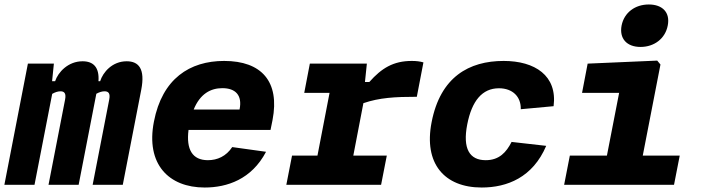

<svg xmlns="http://www.w3.org/2000/svg" viewBox="-26 -825 3146 857"><path d="M325 0 404 -406.5C416 -413 428.5 -417.5 440.5 -417.5C458 -417.5 467 -408.5 461.5 -380.5L387.5 0H522L604.5 -424.5C622.5 -517.5 593.5 -551.5 539.5 -551.5C475 -551.5 433.5 -502.5 421 -462.5H413.5C418 -525 390.5 -551.5 342.5 -551.5C278 -551.5 233 -502.5 220 -462.5H206.5L214.5 -541H98.5L-6.5 0H128L207 -406C219 -413 232 -417.5 244 -417.5C261 -417.5 270 -408.5 264.5 -380.5L190.5 0Z M661 -282C624 -92.5 727 12 887.5 12C987.5 12 1097 -24.5 1161.5 -147.5L1010.5 -168.5C983.5 -127.5 944 -110 902 -110C832.5 -110 804.5 -158 815.5 -245H1181.5L1190.5 -289.5C1223.5 -461 1141.5 -553 974.5 -553C821 -553 698 -474 661 -282ZM838.5 -336C867 -406.5 914.5 -431.5 966.5 -431.5C1025 -431.5 1056 -400 1043.5 -337.5L1043 -336Z M1611.5 -541H1357L1332 -410.5H1445L1391 -130.5H1277.5L1252 0H1675L1700.5 -130.5H1551L1596 -364.5C1667.5 -389 1737.5 -393 1834.5 -393L1864 -546.5C1848.5 -551 1832.5 -553 1812 -553C1730 -553 1677.5 -521 1622.5 -459H1603Z M2412 -174 2257.5 -191.5C2234 -145.5 2202.5 -110 2142 -110C2069.5 -110 2038.5 -161.5 2059.5 -269.5C2080 -375 2126.5 -431 2201 -431C2262.5 -431 2300 -393 2298.5 -337.5L2445 -351C2462.5 -487.5 2361.5 -553 2222 -553C2067.5 -553 1939.5 -481.5 1900.5 -279.5C1864.5 -95.5 1957 12 2124 12C2237.5 12 2352 -33 2412 -174Z M2492 0H2982.5L3008 -130.5H2843L2922 -537L2907.5 -554.5L2597 -541L2572 -410.5H2737.5L2683 -130.5H2517.5ZM2833 -615.5C2894.5 -615.5 2943.5 -653 2954.5 -711C2966 -769 2931.5 -805 2870 -805C2808.5 -805 2760 -769 2748.5 -711C2737.5 -653 2771.5 -615.5 2833 -615.5Z"/></svg>

Font: Monaspace Neon ExtraBold
Style: Italic
Weight: 800
Italic angle: -11°
Designer: Riley Cran & the Lettermatic Team
Foundry: Lettermatic
Version: Version 1.200 (Monaspace Neon)